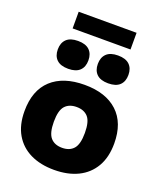

<svg xmlns="http://www.w3.org/2000/svg" viewBox="-174 -1086 1014 1206"><g transform="rotate(20 333.0 -483.0)"><path d="M333.5 10.5Q242 10.5 174.8 -22.2Q107.5 -55 70.5 -118.2Q33.5 -181.5 33.5 -273.5Q33.5 -412 112.2 -484.8Q191 -557.5 333.5 -557.5Q475.5 -557.5 554.2 -484.5Q633 -411.5 633 -274Q633 -182 596 -118.5Q559 -55 491.8 -22.2Q424.5 10.5 333.5 10.5ZM333.5 -137Q383.5 -137 410.2 -167.5Q437 -198 437 -273.5Q437 -349.5 410 -379.5Q383 -409.5 333.5 -409.5Q283.5 -409.5 256.5 -379.5Q229.5 -349.5 229.5 -274Q229.5 -198.5 256.2 -167.8Q283 -137 333.5 -137ZM467 -616.5Q416 -616.5 390.5 -641Q365 -665.5 365 -709.5Q365 -753 390.5 -777.8Q416 -802.5 467 -802.5Q518.5 -802.5 544 -777.8Q569.5 -753 569.5 -709.5Q569.5 -665.5 544 -641Q518.5 -616.5 467 -616.5ZM200 -616.5Q148.5 -616.5 123 -641Q97.5 -665.5 97.5 -709.5Q97.5 -753 123 -777.8Q148.5 -802.5 200 -802.5Q251 -802.5 276.5 -777.8Q302 -753 302 -709.5Q302 -665.5 276.5 -641Q251 -616.5 200 -616.5ZM140 -864.5V-976H527V-864.5Z"/></g></svg>

Font: Encode Sans SmExp XBd
Style: Regular
Weight: 800
Width: 6
Designer: Multiple Designers
Foundry: Impallari Type
Version: Version 3.002; ttfautohint (v1.8.3) -l 8 -r 50 -G 200 -x 14 